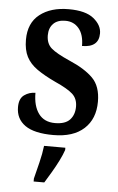

<svg xmlns="http://www.w3.org/2000/svg" viewBox="-54 -585 517 844"><g transform="rotate(5 204.0 -163.0)"><path d="M195 10Q111 10 70.5 -18.5Q30 -47 30 -99Q30 -137 52 -152.5Q74 -168 101 -168Q101 -110 125.5 -76.5Q150 -43 198 -43Q243 -43 263.5 -65Q284 -87 284 -123Q284 -158 261.5 -178.5Q239 -199 183 -224Q134 -247 102 -269.5Q70 -292 54.5 -322Q39 -352 39 -397Q39 -471 87.5 -509Q136 -547 215 -547Q290 -547 325.5 -518Q361 -489 361 -453Q361 -391 287 -391Q287 -441 264.5 -468Q242 -495 205 -495Q170 -495 151.5 -476Q133 -457 133 -425Q133 -388 156 -368Q179 -348 238 -322Q306 -293 342 -257Q378 -221 378 -153Q378 -77 330.5 -33.5Q283 10 195 10ZM127 208Q135 176 145 136Q155 96 159 61H253V71Q246 92 232.5 119Q219 146 203 173Q187 200 174 221H127Z"/></g></svg>

Font: Noto Serif Khmer Condensed SemiBold
Style: Regular
Weight: 600
Width: 3
Designer: Danh Hong and the Monotype Design Team
Foundry: Monotype Imaging Inc.
Version: Version 2.004; ttfautohint (v1.8.4.7-5d5b)